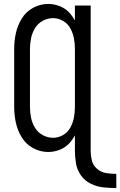

<svg xmlns="http://www.w3.org/2000/svg" viewBox="-20 -763 610 974"><path d="M570 191Q537 191 504 187.5Q471 184 440.5 169Q410 154 390.5 126.5Q371 99 365.5 66Q360 33 360 0V-76Q350 -58 337 -42Q316 -17 286 -4.5Q256 8 225 8Q184 8 148 -11.5Q112 -31 90.5 -66Q69 -101 60.5 -140.5Q52 -180 52 -220V-515Q52 -555 60.5 -594.5Q69 -634 90.5 -669Q112 -704 148 -723.5Q184 -743 225 -743Q256 -743 286 -730.5Q316 -718 337 -693Q350 -677 360 -659V-735H440V3Q440 27 446 51Q452 76 472.5 93.5Q493 111 518.5 115Q544 119 570 119ZM249 -64Q276 -64 300 -78Q324 -92 337 -116Q350 -140 355 -166.5Q360 -193 360 -220V-515Q360 -542 355 -568.5Q350 -595 337 -619Q324 -643 300 -657Q276 -671 249 -671Q222 -671 197 -657.5Q172 -644 157.5 -620Q143 -596 137.5 -569Q132 -542 132 -515V-220Q132 -193 137.5 -166Q143 -139 157.5 -115Q172 -91 197 -77.5Q222 -64 249 -64ZM390 -215V-219Z"/></svg>

Font: Iosevka SS01
Style: Regular
Weight: 400
Monospace: yes
Designer: Belleve Invis
Foundry: Belleve Invis
Version: 2.3.3; ttfautohint (v1.8.3)